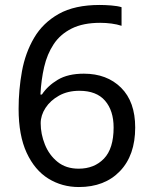

<svg xmlns="http://www.w3.org/2000/svg" viewBox="-20 -744 612 774"><path d="M55 -305Q55 -382 68.5 -456.5Q82 -531 117.5 -591.5Q153 -652 217 -688Q281 -724 382 -724Q403 -724 428.5 -722Q454 -720 470 -715V-640Q452 -646 429.5 -649Q407 -652 384 -652Q315 -652 269 -629Q223 -606 196.5 -566Q170 -526 158 -474Q146 -422 143 -363H149Q172 -398 213 -422.5Q254 -447 318 -447Q411 -447 468 -390.5Q525 -334 525 -230Q525 -118 463.5 -54Q402 10 298 10Q230 10 175 -24Q120 -58 87.5 -128Q55 -198 55 -305ZM297 -64Q360 -64 399 -104.5Q438 -145 438 -230Q438 -298 403.5 -338Q369 -378 300 -378Q253 -378 218 -358.5Q183 -339 163.5 -309Q144 -279 144 -247Q144 -204 161 -161.5Q178 -119 212 -91.5Q246 -64 297 -64Z"/></svg>

Font: Noto Sans Gunjala Gondi Semibold
Style: Regular
Weight: 600
Designer: Ek Type
Foundry: Ek Type
Version: Version 1.004; ttfautohint (v1.8.4.7-5d5b)